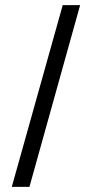

<svg xmlns="http://www.w3.org/2000/svg" viewBox="-20 -599 359 750"><path d="M26 131 225 -579H293L95 131Z"/></svg>

Font: Aikya Medium
Style: Regular
Weight: 500
Designer: Neelakash Kshetrimayum (Latin subset based on Merriweather by Eben Sorkin)
Foundry: Brand New Type
Version: Version 1.00 b005